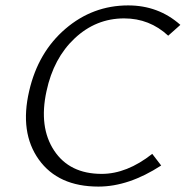

<svg xmlns="http://www.w3.org/2000/svg" viewBox="-20 -684 687 710"><path d="M344 6Q195 6 123.5 -94Q52 -194 88 -348Q121 -491 222 -577.5Q323 -664 454 -664Q566 -664 647 -592L602 -552Q533 -616 439 -616Q335 -616 256.5 -542.5Q178 -469 152 -347Q123 -214 180 -127.5Q237 -41 356 -41Q449 -41 543 -115L576 -72Q456 6 344 6Z"/></svg>

Font: EauTestInfant Semilight
Style: Italic
Weight: 300
Italic angle: -12°
Designer: Christian Thalmann (Catharsis Fonts)
Version: Version 0.001;PS 000.001;hotconv 1.0.88;makeotf.lib2.5.64775